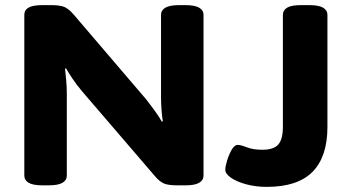

<svg xmlns="http://www.w3.org/2000/svg" viewBox="-20 -722 1370 750"><path d="M146 2Q109 2 92 -8Q75 -18 75 -36V-664Q75 -683 92 -692.5Q109 -702 146 -702H178Q214 -702 231 -695Q248 -688 268 -665L550 -335Q569 -311 586.5 -286.5Q604 -262 612 -247L616 -248Q613 -266 611 -292.5Q609 -319 609 -345V-664Q609 -682 626 -692Q643 -702 680 -702H704Q741 -702 758 -692Q775 -682 775 -664V-36Q775 -18 758 -8Q741 2 704 2H672Q638 2 621 -5Q604 -12 586 -33L300 -366Q280 -390 263 -415Q246 -440 238 -455L234 -454Q236 -436 238.5 -409.5Q241 -383 241 -357V-36Q241 -18 224 -8Q207 2 170 2ZM1022 8Q979 8 942 -2Q905 -12 882.5 -27.5Q860 -43 860 -59Q860 -71 867 -94.5Q874 -118 885 -137Q896 -156 909 -156Q920 -156 944.5 -146.5Q969 -137 1005 -137Q1049 -137 1067 -157.5Q1085 -178 1085 -226V-664Q1085 -682 1101.5 -692Q1118 -702 1155 -702H1188Q1225 -702 1242 -692Q1259 -682 1259 -664V-226Q1259 -110 1201 -51Q1143 8 1022 8Z"/></svg>

Font: Asap Expanded ExtraBold
Style: Regular
Weight: 800
Width: 7
Designer: Pablo Cosgaya
Foundry: Omnibus-Type
Version: Version 3.001; ttfautohint (v1.8.4.7-5d5b)